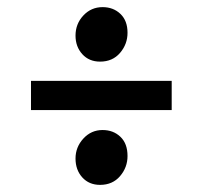

<svg xmlns="http://www.w3.org/2000/svg" viewBox="-20 -530 570 539"><path d="M67 -221V-303H462V-221ZM261 -11Q230 -11 211 -32Q192 -53 192 -85Q192 -117 214 -141Q236 -165 268 -165Q298 -165 318 -146Q338 -127 338 -92Q338 -60 317 -35.5Q296 -11 261 -11ZM261 -357Q230 -357 211 -378Q192 -399 192 -430Q192 -463 214 -486.5Q236 -510 268 -510Q298 -510 318 -491Q338 -472 338 -438Q338 -406 317 -381.5Q296 -357 261 -357Z"/></svg>

Font: Faustina SemiBold
Style: Regular
Weight: 600
Designer: Alfonso Garcia
Foundry: http://www.omnibus-type.com
Version: Version 1.200